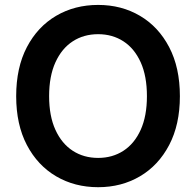

<svg xmlns="http://www.w3.org/2000/svg" viewBox="-20 -758 805 788"><path d="M382.8 10.3Q286.6 10.3 210.4 -34.4Q134.3 -79.1 90.3 -162.8Q46.4 -246.6 46.4 -363.3Q46.4 -480.5 90.3 -564.5Q134.3 -648.4 210.4 -693.1Q286.6 -737.8 382.8 -737.8Q478.5 -737.8 554.4 -693.1Q630.4 -648.4 674.3 -564.5Q718.3 -480.5 718.3 -363.3Q718.3 -246.6 674.3 -162.8Q630.4 -79.1 554.4 -34.4Q478.5 10.3 382.8 10.3ZM382.8 -109.9Q441.4 -109.9 486.6 -139.2Q531.7 -168.5 557.4 -225.1Q583 -281.7 583 -363.3Q583 -445.8 557.4 -502.4Q531.7 -559.1 486.6 -588.4Q441.4 -617.7 382.8 -617.7Q323.7 -617.7 278.6 -588.4Q233.4 -559.1 207.5 -502.2Q181.6 -445.3 181.6 -363.3Q181.6 -281.7 207.5 -225.1Q233.4 -168.5 278.6 -139.2Q323.7 -109.9 382.8 -109.9Z"/></svg>

Font: V-Inter
Style: SemiBold-600
Weight: 600
Designer: Rasmus Andersson
Foundry: rsms
Version: Version 4.000;git-4146feb